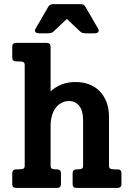

<svg xmlns="http://www.w3.org/2000/svg" viewBox="-20 -921 635 941"><path d="M575.2 -18.6Q575.2 -8.8 570.1 -4.4Q564.9 0 556.2 0H355Q335.9 0 335.9 -18.1V-71.8Q335.9 -80.6 340.3 -85.7Q344.7 -90.8 355 -90.8H356Q375 -90.8 381.1 -94.5Q387.2 -98.1 387.2 -108.9V-333Q387.2 -378.9 368.2 -402.3Q349.1 -425.8 318.8 -425.8Q296.9 -425.8 279.8 -416Q262.7 -406.2 251.2 -389.9Q239.7 -373.5 233.9 -351.6Q228 -329.6 228 -305.2V-108.9Q228 -98.6 233.9 -94.7Q239.7 -90.8 258.8 -90.8H259.8Q278.8 -90.8 278.8 -71.8V-18.6Q278.8 -10.3 274.2 -5.1Q269.5 0 259.8 0H59.1Q40 0 40 -19V-71.8Q40 -80.6 44.4 -85.7Q48.8 -90.8 59.1 -90.8H67.4Q87.9 -90.8 94.5 -94.2Q101.1 -97.7 101.1 -108.9V-602.1Q101.1 -613.3 94.5 -616.7Q87.9 -620.1 67.4 -620.1H59.1Q40 -620.1 40 -639.2V-691.9Q40 -710.9 59.1 -710.9H209Q228 -710.9 228 -691.9V-473.1Q250.5 -494.1 280.8 -506.6Q311 -519 351.1 -519Q385.3 -519 415 -508.3Q444.8 -497.6 466.8 -475.8Q488.8 -454.1 501.5 -421.9Q514.2 -389.6 514.2 -347.2V-108.9Q514.2 -97.7 520.5 -94.2Q526.9 -90.8 547.9 -90.8H556.2Q575.2 -90.8 575.2 -71.8ZM461.9 -778.8Q465.8 -772.5 462.2 -765.1Q458.5 -757.8 441.9 -757.8H402.3Q392.6 -757.8 385.7 -759.3Q378.9 -760.7 373.5 -766.1L307.6 -828.1L241.7 -766.1Q236.3 -760.7 229.2 -759.3Q222.2 -757.8 212.4 -757.8H173.3Q165 -757.8 160.2 -759.8Q155.3 -761.7 153.1 -764.9Q150.9 -768.1 151.1 -771.7Q151.4 -775.4 153.3 -778.8L216.3 -887.2Q220.7 -895 226.8 -897.9Q232.9 -900.9 243.7 -900.9H371.6Q382.3 -900.9 388.4 -897.9Q394.5 -895 398.9 -887.2Z"/></svg>

Font: New Telegraph
Style: Bold
Weight: 700
Designer: Frank Baranowski
Foundry: Frank Baranowski
Version: Version 3.001